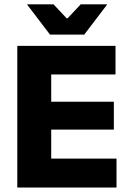

<svg xmlns="http://www.w3.org/2000/svg" viewBox="-20 -846 586 866"><path d="M58 0V-639H211V0ZM103.5 0V-130.5H505.5V0ZM147.5 -261.5V-387H493.5V-261.5ZM103 -510V-639H501V-510ZM205.5 -690 103 -824.5V-826.5H221.5L280.5 -763.5H285L344 -826.5H462.5V-824.5L360 -690Z"/></svg>

Font: Anek Latin
Style: Bold
Weight: 700
Designer: Yesha Goshar
Foundry: Ek Type
Version: Version 1.003